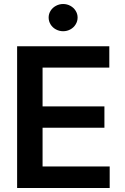

<svg xmlns="http://www.w3.org/2000/svg" viewBox="-20 -938 622 958"><path d="M65.4 -707H525.4V-600.6H192.4V-407.2H501V-300.8H192.4V-107.4H527.3V0H65.4ZM222.7 -850.6Q222.7 -868.7 232.4 -884.3Q242.2 -899.9 259 -908.9Q275.9 -918 294.9 -918Q314.5 -918 331.1 -908.9Q347.7 -899.9 357.4 -884.3Q367.2 -868.7 367.2 -850.6Q367.2 -832 357.4 -816.2Q347.7 -800.3 331.1 -791.3Q314.5 -782.2 294.9 -782.2Q275.9 -782.2 259 -791.3Q242.2 -800.3 232.4 -816.2Q222.7 -832 222.7 -850.6Z"/></svg>

Font: Pretendard JP SemiBold
Style: Regular
Weight: 600
Designer: Base glyphs from Inter by Rasmus Andersson; Hangeul glyphs from Noto Sans CJK(Source Han Sans) by Jang Soo-young and Kan
Foundry: Kil Hyung-jin
Version: Version 1.309